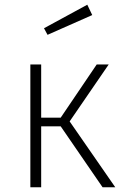

<svg xmlns="http://www.w3.org/2000/svg" viewBox="-20 -796 539 816"><path d="M276 -280 470 0H416L238 -259H155V0H109V-522H155V-296H238L391 -522H442ZM372 -732 182 -648 167 -676 351 -776Z"/></svg>

Font: FiraGO ExtraLight
Style: Regular
Weight: 200
Designer: bBox Type
Foundry: bBox Type GmbH
Version: Version 1.001